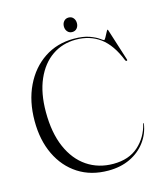

<svg xmlns="http://www.w3.org/2000/svg" viewBox="-123 -920 866 1025"><g transform="rotate(-15 310.0 -408.0)"><path d="M595.5 -178.5Q587 -122.5 554.2 -78.8Q521.5 -35 469 -10Q416.5 15 348.5 15Q253 15 182.8 -30.2Q112.5 -75.5 74 -156Q35.5 -236.5 35.5 -342Q35.5 -451 75.8 -534.8Q116 -618.5 187 -665.8Q258 -713 350.5 -713Q402.5 -713 436 -700.8Q469.5 -688.5 486.2 -676.2Q503 -664 506 -664Q509.5 -664 516.2 -676.2Q523 -688.5 529.2 -700.8Q535.5 -713 537 -713Q540 -713 541 -708L596.5 -533.5Q599 -527 594 -526Q589 -525 586 -531.5Q550 -622.5 493.8 -664Q437.5 -705.5 360.5 -705.5Q286 -705.5 228.8 -666.2Q171.5 -627 138.8 -552.5Q106 -478 106 -373Q106 -258.5 141 -178Q176 -97.5 238.8 -55.2Q301.5 -13 383.5 -13Q469.5 -13 522 -59.8Q574.5 -106.5 592 -179.5Q593 -182 594 -181.5Q595.5 -181.5 595.5 -178.5ZM353 -749.5Q337 -749.5 327 -761Q317 -772.5 317 -789.5Q317 -806.5 327 -818Q337 -829.5 353 -829.5Q369.5 -829.5 379.2 -818Q389 -806.5 389 -789.5Q389 -772.5 379.2 -761Q369.5 -749.5 353 -749.5Z"/></g></svg>

Font: Fraunces 144pt Light
Style: Regular
Weight: 300
Version: Version 1.000;[b76b70a41]